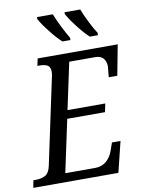

<svg xmlns="http://www.w3.org/2000/svg" viewBox="-120 -1013 810 1082"><g transform="rotate(-10 285.5 -472.0)"><path d="M-11 -42H1Q38 -42 59.5 -55.5Q81 -69 89 -109L192 -593Q197 -612 197 -626Q197 -654 181 -663.5Q165 -673 135 -673H123L132 -714H590L557 -540H508Q514 -594 514 -600Q514 -629 499 -647Q484 -665 452 -665H304L247 -398H463L453 -350H237L173 -50H344Q383 -50 409 -73Q435 -96 447 -132L462 -175H511L468 0H-19ZM168 -934 169 -944H259Q273 -909 294 -867Q315 -825 332 -797V-784H286Q257 -810 219.5 -858Q182 -906 168 -934ZM326 -934V-944H416Q430 -908 451 -866Q472 -824 490 -797L489 -784H443Q414 -810 377 -858Q340 -906 326 -934Z"/></g></svg>

Font: Noto Serif Narrow
Style: Italic
Weight: 400
Width: 4
Italic angle: -12°
Designer: Monotype Design Team
Foundry: Monotype Imaging Inc.
Version: Version 1.001